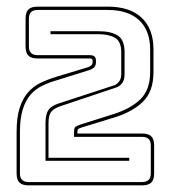

<svg xmlns="http://www.w3.org/2000/svg" viewBox="-20 -750 525 578"><path d="M66 -192Q47 -192 38.5 -200.5Q30 -209 30 -228V-352Q30 -396 39 -424.5Q48 -453 64 -471.5Q80 -490 102 -500.5Q124 -511 150 -519L246 -548Q253 -551 256 -554.5Q259 -558 259 -565Q259 -571 256.5 -572.5Q254 -574 249 -574H93Q74 -574 65.5 -582.5Q57 -591 57 -610V-694Q57 -713 65.5 -721.5Q74 -730 93 -730H305Q371 -730 406.5 -696.5Q442 -663 442 -601V-533Q442 -475 410.5 -444Q379 -413 323 -396L225 -366Q219 -364 216 -362Q213 -360 213 -353V-348H408Q427 -348 435.5 -339.5Q444 -331 444 -312V-228Q444 -209 435.5 -200.5Q427 -192 408 -192ZM408 -202Q421 -202 427.5 -208.5Q434 -215 434 -228V-312Q434 -325 427.5 -331.5Q421 -338 408 -338H203V-353Q203 -365 207 -368Q211 -371 222 -375L320 -406Q372 -422 402 -450.5Q432 -479 432 -533V-601Q432 -658 399 -689Q366 -720 305 -720H93Q80 -720 73.5 -713.5Q67 -707 67 -694V-610Q67 -597 73.5 -590.5Q80 -584 93 -584H249Q260 -584 264.5 -580Q269 -576 269 -565Q269 -554 264.5 -548.5Q260 -543 249 -539L153 -509Q128 -502 107.5 -492Q87 -482 72 -465Q57 -448 48.5 -420.5Q40 -393 40 -352V-228Q40 -215 46.5 -208.5Q53 -202 66 -202ZM158 -439 326 -494Q334 -498 339.5 -506Q345 -514 345 -527V-593Q345 -625 326.5 -636Q308 -647 277 -647H132V-656H277Q314 -656 334.5 -643Q355 -630 355 -593V-527Q355 -510 348 -500Q341 -490 328 -486L161 -430Q141 -423 133.5 -412.5Q126 -402 126 -379V-275H369V-266H117V-379Q117 -406 126 -419Q135 -432 158 -439Z"/></svg>

Font: Bungee Outline
Style: Regular
Weight: 400
Designer: David Jonathan Ross
Foundry: David Jonathan Ross
Version: Version 1.001;PS 1.0;hotconv 1.0.72;makeotf.lib2.5.5900